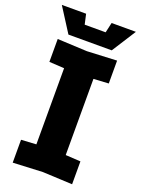

<svg xmlns="http://www.w3.org/2000/svg" viewBox="-165 -956 759 1033"><g transform="rotate(20 215.0 -440.0)"><path d="M45 4V-127L131 -132V-568L45 -573V-704L215 -696L385 -704V-573L299 -568V-132L385 -127V4L215 -4ZM288 -884H427L339 -746H91L3 -884H142L155 -826H275Z"/></g></svg>

Font: Tektur
Style: Bold
Weight: 700
Designer: Adam Jagosz
Foundry: Adam Jagosz
Version: Version 1.005;gftools[0.9.30]